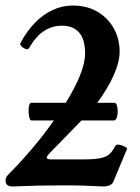

<svg xmlns="http://www.w3.org/2000/svg" viewBox="-21 -671 507 695"><path d="M422 -144Q432 -140 436 -137Q440 -134 438 -130L390 -15Q383 4 351 4Q318 2 285 1Q252 0 202 0Q155 0 112 1Q69 2 25 4Q-1 4 -1 -17Q-1 -23 1.5 -28.5Q4 -34 9 -39Q50 -80 93.5 -131Q137 -182 174 -235H93Q88 -235 85.5 -244.5Q83 -254 82.5 -267Q82 -280 84.5 -289.5Q87 -299 93 -299H217Q249 -350 268 -396.5Q287 -443 287 -478Q287 -528 265.5 -553Q244 -578 203 -578Q130 -578 85 -498Q79 -487 62 -499Q49 -509 53 -515Q75 -557 104.5 -587.5Q134 -618 169 -634.5Q204 -651 242 -651Q293 -651 331 -629Q369 -607 390.5 -569Q412 -531 412 -483Q412 -447 390.5 -398.5Q369 -350 331 -299H393Q399 -299 402 -289.5Q405 -280 405 -267Q405 -254 401.5 -244.5Q398 -235 391 -235H274L160 -118Q148 -106 148 -100Q148 -94 165 -94H281Q321 -94 342.5 -98.5Q364 -103 375 -113Q386 -123 396 -142Q401 -152 422 -144Z"/></svg>

Font: Junicode VF
Style: Regular
Weight: 400
Designer: Peter S. Baker
Version: Version 2.213